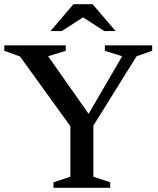

<svg xmlns="http://www.w3.org/2000/svg" viewBox="-26 -891 748 911"><path d="M69 -623 -5.5 -650V-676H286V-650L202.5 -624L413 -324.5L379.5 -325L553.5 -624L471.5 -650V-676H696V-650L622 -624L417 -295V-52.5L497 -26V0H228V-26L308 -52.5V-292ZM359 -814.5H377L267 -743.5H213.5L322.5 -871H413.5L522.5 -743.5H469Z"/></svg>

Font: Newsreader 16pt 16pt Medium
Style: Regular
Weight: 500
Version: Version 1.003